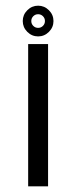

<svg xmlns="http://www.w3.org/2000/svg" viewBox="-20 -655 267 675"><path d="M152 -543Q168 -559 168 -581Q168 -603 152 -619Q136 -635 114 -635Q92 -635 76 -619Q60 -603 60 -581Q60 -559 76 -543Q92 -527 114 -527Q136 -527 152 -543ZM97 -598Q104 -605 114 -605Q124 -605 131 -598Q138 -591 138 -581Q138 -571 131 -564Q124 -557 114 -557Q104 -557 97 -564Q90 -571 90 -581Q90 -591 97 -598ZM79 -500V0H149V-500Z"/></svg>

Font: Sakbunderan
Style: Regular
Weight: 400
Version: Version 1.00